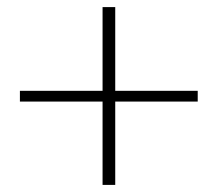

<svg xmlns="http://www.w3.org/2000/svg" viewBox="-20 -626 614 541"><path d="M537.1 -370.1V-339.8H304.7V-105H269V-339.8H36.1V-370.1H269V-606H304.7V-370.1Z"/></svg>

Font: TypoPRO Playfair Display
Style: Bold
Weight: 700
Designer: Claus Eggers Sørensen
Foundry: Claus Eggers Sørensen
Version: Version 1.004;PS 001.004;hotconv 1.0.70;makeotf.lib2.5.58329